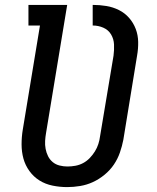

<svg xmlns="http://www.w3.org/2000/svg" viewBox="-20 -755 640 783"><path d="M254 8Q224 8 194.5 2Q165 -4 141 -19Q117 -34 100 -57.5Q83 -81 75.5 -108.5Q68 -136 68 -166.5Q68 -197 73 -227L143 -651H96V-735H254L168 -214Q165 -197 164 -180.5Q163 -164 166 -148Q169 -132 176 -118Q183 -104 195 -94Q207 -84 223 -80Q239 -76 255 -76Q255 -76 255 -76Q255 -76 255 -76Q271 -76 287.5 -79Q304 -82 319 -90Q334 -98 346 -110.5Q358 -123 367 -137.5Q376 -152 381 -167.5Q386 -183 388 -199L443 -528Q446 -551 445 -573.5Q444 -596 433 -614.5Q422 -633 401.5 -642Q381 -651 358 -651V-735Q387 -735 414 -730.5Q441 -726 465 -714Q489 -702 506.5 -682Q524 -662 533.5 -637Q543 -612 543.5 -584Q544 -556 539 -528L483 -185Q478 -159 469 -133Q460 -107 444.5 -84Q429 -61 406.5 -42.5Q384 -24 359 -12.5Q334 -1 307 3.5Q280 8 254 8Z"/></svg>

Font: Iosevka Etoile Medium Oblique
Style: Regular
Weight: 500
Italic angle: -9°
Designer: Belleve Invis
Foundry: Belleve Invis
Version: Version 15.5.2; ttfautohint (v1.8.4)